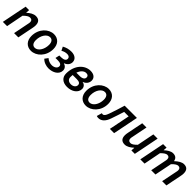

<svg xmlns="http://www.w3.org/2000/svg" viewBox="430 -2003 3514 3514"><g transform="rotate(45 2186.5 -246.0)"><path d="M22 0H132L197 -334C249 -386 286 -409 320 -409C361 -409 380 -389 380 -348C380 -333 377 -319 372 -296L313 0H423L485 -310C490 -336 493 -356 493 -379C493 -458 458 -504 376 -504C315 -504 259 -467 209 -422H205L210 -492H120Z M758 12C893 12 1029 -115 1029 -303C1029 -426 956 -504 845 -504C710 -504 574 -376 574 -188C574 -66 647 12 758 12ZM770 -77C714 -77 685 -119 685 -192C685 -317 756 -414 833 -414C888 -414 918 -372 918 -300C918 -175 847 -77 770 -77Z M1213 12C1325 12 1432 -47 1432 -150C1432 -202 1399 -238 1350 -253V-257C1408 -276 1448 -325 1448 -382C1448 -462 1380 -503 1298 -503C1231 -503 1175 -488 1118 -456L1154 -384C1195 -408 1232 -418 1273 -418C1310 -418 1341 -400 1341 -360C1341 -323 1305 -296 1236 -296H1188L1170 -214H1236C1295 -214 1329 -195 1329 -155C1329 -105 1275 -72 1215 -72C1172 -72 1124 -85 1082 -123L1035 -60C1082 -9 1155 12 1213 12Z M1692 12C1819 12 1917 -58 1917 -158C1917 -207 1886 -245 1834 -254V-258C1894 -277 1933 -328 1933 -389C1933 -460 1879 -503 1792 -503C1646 -503 1508 -372 1508 -150C1508 -52 1576 12 1692 12ZM1709 -72C1653 -72 1610 -102 1610 -159C1610 -179 1611 -198 1613 -216H1720C1782 -216 1814 -197 1814 -154C1814 -108 1771 -72 1709 -72ZM1764 -418C1806 -418 1826 -399 1826 -363C1826 -326 1792 -294 1720 -294H1631C1658 -373 1710 -418 1764 -418Z M2177 12C2312 12 2448 -115 2448 -303C2448 -426 2375 -504 2264 -504C2129 -504 1993 -376 1993 -188C1993 -66 2066 12 2177 12ZM2189 -77C2133 -77 2104 -119 2104 -192C2104 -317 2175 -414 2252 -414C2307 -414 2337 -372 2337 -300C2337 -175 2266 -77 2189 -77Z M2501 10C2579 10 2639 -47 2675 -156C2703 -239 2731 -319 2757 -405H2873L2792 0H2902L3000 -492H2683C2653 -388 2620 -288 2585 -188C2562 -123 2540 -95 2509 -95C2500 -95 2492 -97 2485 -99L2456 1C2467 7 2481 10 2501 10Z M3185 12C3244 12 3302 -26 3349 -70H3353L3349 0H3438L3536 -492H3426L3360 -157C3311 -106 3274 -82 3241 -82C3200 -82 3181 -103 3181 -144C3181 -159 3184 -173 3189 -196L3248 -492H3138L3076 -182C3071 -156 3068 -135 3068 -113C3068 -34 3103 12 3185 12Z M3580 0H3690L3755 -334C3804 -386 3845 -409 3871 -409C3910 -409 3929 -389 3929 -348C3929 -333 3926 -319 3921 -296L3862 0H3972L4039 -334C4088 -386 4129 -409 4154 -409C4193 -409 4213 -389 4213 -348C4213 -333 4210 -319 4205 -296L4145 0H4255L4317 -310C4323 -336 4325 -356 4325 -379C4325 -458 4291 -504 4210 -504C4156 -504 4098 -468 4040 -413C4029 -466 4001 -504 3926 -504C3873 -504 3816 -467 3767 -422H3763L3768 -492H3678Z"/></g></svg>

Font: Source Sans Pro Semibold
Style: Italic
Weight: 600
Italic angle: -11°
Designer: Paul D. Hunt
Foundry: Adobe Systems Incorporated
Version: Version 3.006;hotconv 1.0.111;makeotfexe 2.5.65597